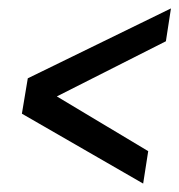

<svg xmlns="http://www.w3.org/2000/svg" viewBox="-20 -528 426 456"><path d="M320 -92 32 -258 46 -342 386 -508 374 -430 115 -299 332 -169Z"/></svg>

Font: Georama Condensed Medium
Style: Italic
Weight: 500
Width: 3
Italic angle: -9°
Designer: Jean-Baptiste Levee
Foundry: Production Type
Version: Version 1.000